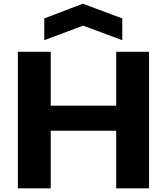

<svg xmlns="http://www.w3.org/2000/svg" viewBox="-20 -1021 905 1041"><path d="M77 -740H255V-448H610V-740H788V0H610V-312H255V0H77ZM220 -921 429 -1001 643 -921V-803L431 -882L220 -803Z"/></svg>

Font: Encode Sans Wide
Style: Bold
Weight: 700
Designer: Pablo Impallari, Andres Torresi
Foundry: Pablo Impallari, Andres Torresi
Version: Version 1.000; ttfautohint (v1.00) -l 8 -r 50 -G 200 -x 14 -